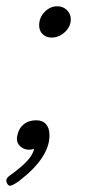

<svg xmlns="http://www.w3.org/2000/svg" viewBox="-26 -478 272 613"><path d="M99 -397Q99 -422 116.5 -440Q134 -458 157 -458Q175 -458 187.5 -446Q200 -434 200 -416Q200 -393 181 -375.5Q162 -358 139 -358Q121 -358 110 -369Q99 -380 99 -397ZM-6 99Q-6 94 -2.5 89.5Q1 85 10 79Q42 56 60.5 36Q79 16 83 -3Q76 0 67 0Q49 0 37 -12.5Q25 -25 29 -44Q33 -67 49 -80.5Q65 -94 90 -94Q110 -94 121 -81.5Q132 -69 132 -46Q132 25 36 99Q14 115 6 115Q1 115 -2.5 109Q-6 103 -6 99Z"/></svg>

Font: Kodchasan ExtraLight
Style: Italic
Weight: 275
Italic angle: -10°
Version: Version 1.000; ttfautohint (v1.6)